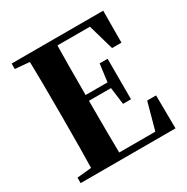

<svg xmlns="http://www.w3.org/2000/svg" viewBox="-169 -893 1012 1039"><g transform="rotate(-30 337.0 -373.5)"><path d="M631.8 -207 633.8 0H41V-34.2L130.9 -43Q133.8 -143.6 133.8 -350.6V-394.5Q133.8 -602.5 130.9 -705.1L41 -712.9V-747.1H613.3L612.3 -547.9H553.7L507.8 -708H304.7Q302.7 -608.4 302.7 -399.4H439.5L454.1 -509.8H503.9V-256.8H454.1L440.4 -363.3H302.7V-360.4Q302.7 -142.6 304.7 -39.1H530.3L576.2 -207Z"/></g></svg>

Font: Bpmf Zihi Serif Heavy
Style: Heavy
Weight: 900
Foundry: But Ko
Version: Version 1.320